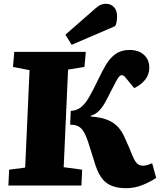

<svg xmlns="http://www.w3.org/2000/svg" viewBox="-20 -973 846 1007"><path d="M351 -391Q382 -393 404 -410Q426 -427 447 -463Q468 -499 497 -560Q516 -600 536.5 -634.5Q557 -669 586.5 -690Q616 -711 660 -711Q706 -711 734.5 -686Q763 -661 763 -618Q763 -582 741 -554.5Q719 -527 684 -511L640 -564Q635 -571 629.5 -575Q624 -579 619 -579Q613 -579 606 -572.5Q599 -566 589 -546.5Q579 -527 559 -489Q543 -456 528.5 -431Q514 -406 497 -389.5Q480 -373 456 -366V-362Q510 -358 544 -344Q578 -330 598 -308Q618 -286 631 -258Q638 -242 645 -226.5Q652 -211 658.5 -196Q665 -181 672 -163Q681 -141 689 -128Q697 -115 707 -109.5Q717 -104 729 -104Q743 -104 755 -108Q767 -112 778 -117L799 -40Q770 -20 728.5 -3Q687 14 641 14Q595 14 562.5 0Q530 -14 509 -45.5Q488 -77 473 -131Q470 -142 465.5 -155Q461 -168 455.5 -186.5Q450 -205 441 -232Q431 -262 419.5 -281.5Q408 -301 391.5 -310Q375 -319 348 -319ZM135 -605 48 -622 55 -701H430L423 -622L337 -608L314 -96L411 -83L407 0H24L28 -83L112 -94ZM476 -925Q493 -941 506.5 -947Q520 -953 538 -953Q560 -953 577 -936.5Q594 -920 594 -886Q594 -876 592 -861.5Q590 -847 584 -836L356 -738L323 -791Z"/></svg>

Font: Literata ExtraBold
Style: Italic
Weight: 800
Italic angle: -2°
Designer: Latin by Veronika Burian and Jose Scaglione. Greek by Irene Vlachou. Cyrillic by Vera Evstafieva
Foundry: TypeTogether
Version: Version 3.002